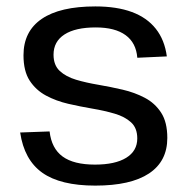

<svg xmlns="http://www.w3.org/2000/svg" viewBox="-20 -568 581 595"><path d="M275.2 7.2Q167.4 7.2 111.1 -32.7Q54.9 -72.7 42.5 -157.4L133.7 -160.7Q139.6 -108.2 174 -83Q208.3 -57.9 274.3 -57.9Q336.9 -57.9 371.1 -79Q405.4 -100.1 405.4 -139Q405.4 -171.4 386.1 -188.9Q366.9 -206.5 335.5 -215.7Q304.2 -225 266.6 -231.3Q229.1 -237.7 191.6 -246.3Q154 -255 122.6 -271.8Q91.3 -288.6 72 -318.1Q52.8 -347.5 52.8 -396.7Q52.8 -470.9 109.4 -509.5Q165.9 -548.1 275.5 -548.1Q341.9 -548.1 388.6 -530.8Q435.4 -513.5 462.8 -478.9Q490.2 -444.4 497 -393.2L405.5 -389Q401.9 -435.3 369.2 -459.1Q336.5 -483 276.7 -483Q213.5 -483 179.7 -461.1Q145.9 -439.2 145.9 -398.5Q145.9 -366.1 165.1 -348.2Q184.4 -330.3 215.8 -320.9Q247.1 -311.6 284.7 -305.3Q322.2 -298.9 359.7 -290.2Q397.3 -281.5 428.6 -265Q460 -248.6 479.2 -219.1Q498.5 -189.6 498.5 -140.5Q498.5 -68.1 441.7 -30.4Q384.9 7.2 275.2 7.2Z"/></svg>

Font: Pathway Extreme 8pt Thin
Style: Regular
Weight: 100
Designer: Eduardo Rodriguez Tunni
Foundry: Eduardo Rodriguez Tunni
Version: Version 1.000